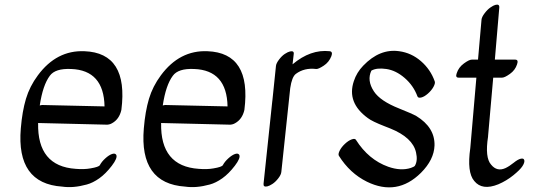

<svg xmlns="http://www.w3.org/2000/svg" viewBox="-20 -760 2289 821"><path d="M143 -234Q139 -49 304 -38Q339 -35 367 -40Q403 -46 407 -54Q415 -69 430.5 -83Q446 -97 459 -101.5Q472 -106 477 -98Q484 -85 458 -51Q432 -17 404.5 2.5Q377 22 351 29Q293 45 246 38Q49 25 69 -211Q75 -284 91 -337.5Q107 -391 142 -438Q222 -546 341 -541Q530 -534 499 -290Q490 -250 459 -233Q447 -226 433 -227ZM150 -309Q157 -311 161 -311L427 -305Q424 -460 284 -465Q216 -468 193 -436Q163 -396 150 -309Z M669 -234Q665 -49 830 -38Q865 -35 893 -40Q929 -46 933 -54Q941 -69 956.5 -83Q972 -97 985 -101.5Q998 -106 1003 -98Q1010 -85 984 -51Q958 -17 930.5 2.5Q903 22 877 29Q819 45 772 38Q575 25 595 -211Q601 -284 617 -337.5Q633 -391 668 -438Q748 -546 867 -541Q1056 -534 1025 -290Q1016 -250 985 -233Q973 -226 959 -227ZM676 -309Q683 -311 687 -311L953 -305Q950 -460 810 -465Q742 -468 719 -436Q689 -396 676 -309Z M1220 -540Q1238 -544 1236 -529L1231 -485Q1308 -550 1390 -541Q1404 -539 1397 -520Q1387 -494 1364 -479Q1341 -464 1332 -465Q1281 -471 1245 -444Q1228 -431 1221 -383L1183 -25Q1182 -13 1170 2.5Q1158 18 1145 26.5Q1132 35 1123 37Q1105 41 1107 25L1144 -325Q1144 -327 1145 -333L1160 -478Q1161 -489 1173 -505Q1185 -521 1198 -529.5Q1211 -538 1220 -540Z M1765 -348Q1748 -394 1710.5 -426.5Q1673 -459 1632 -465Q1591 -471 1568 -458Q1548 -416 1579 -369Q1606 -328 1687 -296Q1742 -274 1760 -264Q1840 -215 1838 -138Q1836 -77 1780 -21Q1678 80 1549 17Q1476 -19 1429 -94Q1425 -101 1432.5 -116Q1440 -131 1455 -145Q1470 -159 1484 -164Q1498 -169 1502 -162Q1556 -77 1640 -47Q1694 -28 1737 -42Q1751 -47 1754 -51Q1767 -73 1759 -108Q1745 -172 1648 -211Q1644 -213 1625 -220Q1571 -241 1553 -255Q1462 -321 1493 -413Q1505 -450 1533 -479Q1604 -553 1687 -541Q1739 -534 1780 -498.5Q1821 -463 1839 -412Q1842 -404 1833.5 -388.5Q1825 -373 1809.5 -359.5Q1794 -346 1781 -343Q1768 -340 1765 -348Z M2111 28Q2042 56 2008 14Q1976 -23 1991 -127L2017 -428H1941Q1926 -428 1933 -447Q1941 -472 1963.5 -488.5Q1986 -505 1997 -505H2024L2039 -676Q2040 -687 2052 -703Q2064 -719 2077 -728Q2090 -737 2098 -739Q2116 -744 2115 -728L2096 -505Q2140 -505 2183 -505Q2198 -505 2191 -485Q2183 -460 2160.5 -444Q2138 -428 2127 -428H2089L2067 -178Q2067 -177 2067 -176Q2053 -86 2080 -56Q2105 -25 2141 -41Q2158 -49 2176.5 -64Q2195 -79 2207.5 -81.5Q2220 -84 2222 -74.5Q2224 -65 2214 -49.5Q2204 -34 2175 -10.5Q2146 13 2111 28Z"/></svg>

Font: Kavivanar
Style: Regular
Weight: 400
Designer: Tharique Azeez
Foundry: Tharique Azeez
Version: Version 1.88